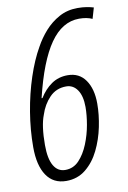

<svg xmlns="http://www.w3.org/2000/svg" viewBox="-84 -775 558 837"><g transform="rotate(-10 195.0 -357.0)"><path d="M141 10Q84 10 54 -34.5Q24 -79 24 -160Q24 -236 37 -314.5Q50 -393 73.5 -464Q97 -535 127 -587Q146 -622 173.5 -653Q201 -684 237.5 -704Q274 -724 319 -724Q342 -724 359.5 -721Q377 -718 390 -714L376 -666Q352 -677 318 -677Q243 -677 189 -599.5Q135 -522 97 -364H101Q123 -400 154 -421.5Q185 -443 226 -443Q277 -443 304.5 -403.5Q332 -364 332 -299Q332 -250 321 -196.5Q310 -143 287 -96Q264 -49 227.5 -19.5Q191 10 141 10ZM145 -38Q181 -38 206 -64.5Q231 -91 247.5 -131.5Q264 -172 271.5 -215Q279 -258 279 -293Q279 -342 260.5 -369Q242 -396 211 -396Q167 -396 137.5 -365.5Q108 -335 94 -291Q76 -245 76 -160Q76 -99 94 -68.5Q112 -38 145 -38Z"/></g></svg>

Font: Noto Sans ExtraCondensed Light
Style: Italic
Weight: 300
Width: 2
Italic angle: -12°
Designer: Monotype Design Team
Foundry: Monotype Imaging Inc.
Version: Version 2.013; ttfautohint (v1.8.4.7-5d5b)